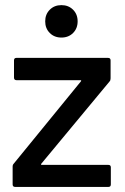

<svg xmlns="http://www.w3.org/2000/svg" viewBox="-20 -737 491 757"><path d="M407.2 0H40Q29.8 0 29.8 -9.8V-80.1Q29.8 -87.4 34.2 -91.8L298.8 -416Q300.8 -418 300 -419.4Q299.3 -420.9 296.9 -420.9H44.9Q35.2 -420.9 35.2 -431.2V-499Q35.2 -508.8 44.9 -508.8H405.8Q416 -508.8 416 -499V-428.2Q416 -419.9 412.1 -416L143.1 -91.8Q141.1 -89.8 141.8 -88.4Q142.6 -86.9 145 -86.9H407.2Q417 -86.9 417 -77.1V-9.8Q417 0 407.2 0ZM268.1 -606.9Q250 -588.9 222.2 -588.9Q194.3 -588.9 176.3 -606.9Q158.2 -625 158.2 -652.8Q158.2 -680.7 176.3 -698.7Q194.3 -716.8 222.2 -716.8Q250 -716.8 268.1 -698.7Q286.1 -680.7 286.1 -652.8Q286.1 -625 268.1 -606.9Z"/></svg>

Font: Gruenseis Font Medium
Style: Regular
Weight: 500
Designer: Jeremy Tribby
Foundry: Tribby Type
Version: Version 1.408;Glyphs 3.1.2 (3151)